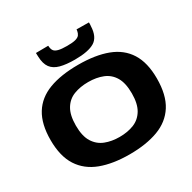

<svg xmlns="http://www.w3.org/2000/svg" viewBox="-199 -1128 1337 1337"><g transform="rotate(-30 469.5 -459.5)"><path d="M471 10Q337 10 241 -26Q145 -62 93.5 -141.5Q42 -221 42 -352Q42 -480 91 -559Q140 -638 235.5 -674Q331 -710 470 -710Q608 -710 703.5 -674Q799 -638 848.5 -559.5Q898 -481 898 -354Q898 -221 847 -141Q796 -61 700 -25.5Q604 10 471 10ZM470 -130Q536 -130 586.5 -150.5Q637 -171 666 -219.5Q695 -268 695 -351Q695 -434 666.5 -482Q638 -530 587 -550.5Q536 -571 470 -571Q406 -571 355 -551.5Q304 -532 274.5 -483.5Q245 -435 245 -351Q245 -266 275 -218Q305 -170 356 -150Q407 -130 470 -130ZM470 -752Q400 -752 353.5 -764.5Q307 -777 283.5 -808.5Q260 -840 258 -899Q257 -913 257 -928L356 -929Q357 -926 357 -923.5Q357 -921 357 -918Q359 -900 368 -887.5Q377 -875 401 -868.5Q425 -862 470 -862Q516 -862 539 -868.5Q562 -875 571 -887.5Q580 -900 583 -918Q584 -923 584 -929L683 -928Q684 -913 682 -899Q679 -814 629 -783Q579 -752 470 -752Z"/></g></svg>

Font: Georama Extended
Style: Bold
Weight: 700
Width: 7
Designer: Jean-Baptiste Levee
Foundry: Production Type
Version: Version 1.000